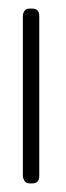

<svg xmlns="http://www.w3.org/2000/svg" viewBox="-20 -425 153 445"><path d="M55 0H48Q40 0 36.5 -6Q33 -12 33 -17V-388Q33 -394 36.5 -399.5Q40 -405 48 -405H55Q71 -405 71 -388V-17Q71 0 55 0Z"/></svg>

Font: Chathura
Style: Bold
Weight: 700
Designer: Appaji Ambarisha Darbha
Foundry: Aditya Fonts
Version: Version 1.002 2016